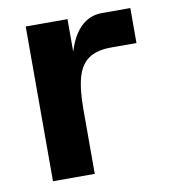

<svg xmlns="http://www.w3.org/2000/svg" viewBox="-63 -555 541 611"><g transform="rotate(-10 207.0 -250.0)"><path d="M60 -500H195V-314L177 -245Q177 -327 192 -384Q207 -441 236 -470.5Q265 -500 306 -500H398V-387H316Q271 -387 244.5 -369.5Q218 -352 206.5 -313.5Q195 -275 195 -208V0H60Z"/></g></svg>

Font: Uncut Sans Variable
Style: Regular
Weight: 400
Designer: Kasper Nordkvist
Foundry: UNCUT.wtf
Version: Version 1.303;Glyphs 3.1.2 (3151)